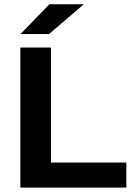

<svg xmlns="http://www.w3.org/2000/svg" viewBox="-20 -856 629 876"><path d="M212.5 0H73V-639H212.5ZM147.5 -114.5H556.5V0H147.5ZM205 -836.5H360V-834.5L203.5 -700.5H75V-702Z"/></svg>

Font: AnekLatin_SemiExpandedSemiBold
Style: Regular
Weight: 600
Width: 6
Designer: Yesha Goshar
Foundry: Ek Type
Version: Version 1.003